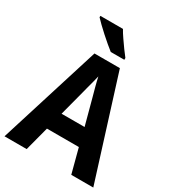

<svg xmlns="http://www.w3.org/2000/svg" viewBox="-219 -1056 1066 1178"><g transform="rotate(30 314.5 -467.0)"><path d="M473 0 428 -171H202L157 0H0L224 -716H404L629 0ZM349 -474Q341 -503 331 -540Q321 -577 315 -606Q311 -588 304 -561.5Q297 -535 290.5 -511Q284 -487 281 -474L234 -295H397ZM300 -934Q312 -912 331 -884.5Q350 -857 369 -830.5Q388 -804 402 -787V-774H306Q289 -787 266 -806.5Q243 -826 218.5 -848Q194 -870 173.5 -890Q153 -910 140 -924V-934Z"/></g></svg>

Font: Noto Sans Gurmukhi UI SemiCondensed
Style: Bold
Weight: 700
Width: 4
Designer: Jelle Bosma - Monotype Design Team
Foundry: Monotype Imaging Inc.
Version: Version 2.004; ttfautohint (v1.8.4.7-5d5b)